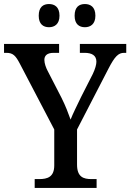

<svg xmlns="http://www.w3.org/2000/svg" viewBox="-23 -932 646 952"><path d="M398 -797C425 -797 450 -812 450 -854C450 -898 425 -912 398 -912C370 -912 347 -898 347 -854C347 -812 370 -797 398 -797ZM220 -797C247 -797 272 -812 272 -854C272 -898 247 -912 220 -912C192 -912 169 -898 169 -854C169 -812 192 -797 220 -797ZM149 0H456V-44H431C391 -44 359 -54 359 -116V-290L515 -592C546 -652 564 -670 592 -670H603V-714H373V-670H396C433 -670 455 -657 455 -626C455 -612 449 -590 437 -565L379 -451C359 -409 338 -368 327 -339C316 -370 302 -407 282 -447L213 -581C205 -596 197 -618 197 -635C197 -654 208 -670 243 -670H270V-714H-3V-670H9C42 -670 55 -655 75 -617L246 -290V-112C246 -54 212 -44 171 -44H149Z"/></svg>

Font: Noto Serif Ethiopic SemiCondensed Medium
Style: Regular
Weight: 500
Width: 4
Designer: Monotype Design Team
Foundry: Monotype Imaging Inc.
Version: Version 2.102